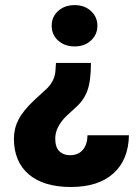

<svg xmlns="http://www.w3.org/2000/svg" viewBox="-20 -559 549 767"><path d="M343.3 -307.6Q343.3 -234.4 328.4 -195.1Q313.5 -155.8 278.3 -126L246.1 -96.2Q200.7 -52.2 200.7 -5.4Q200.7 29.3 217 45.2Q233.4 61 259.3 61Q292 61 310.3 40.3Q328.6 19.5 329.6 -18.6H495.1Q493.2 79.6 432.9 133.8Q372.6 188 263.2 188Q154.3 188 95 137.5Q35.6 86.9 35.6 -5.4Q35.6 -45.9 54.2 -81.8Q72.8 -117.7 117.7 -159.7L159.2 -197.8Q196.8 -230 201.2 -272.5L203.6 -307.6ZM277.8 -373.5Q238.8 -373.5 212.6 -396.7Q186.5 -419.9 186.5 -456.1Q186.5 -492.2 212.6 -515.4Q238.8 -538.6 277.8 -538.6Q317.9 -538.6 343.5 -514.9Q369.1 -491.2 369.1 -456.1Q369.1 -420.9 343.5 -397.2Q317.9 -373.5 277.8 -373.5Z"/></svg>

Font: Roboto Black
Style: Regular
Weight: 900
Designer: Google
Version: Version 2.134; 2016